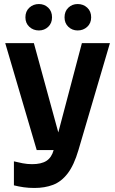

<svg xmlns="http://www.w3.org/2000/svg" viewBox="-20 -744 571 952"><path d="M151 188Q122 188 97.5 184.5Q73 181 49 175V56Q69 61 92 65.5Q115 70 139 70Q185 70 210.5 53.5Q236 37 246 0L386 -530H525L369 0Q347 75 315.5 116Q284 157 243 172.5Q202 188 151 188ZM162 0 6 -530H148L293 0ZM365 -593Q338 -593 319 -611Q300 -629 300 -658Q300 -688 319 -706Q338 -724 365 -724Q393 -724 412.5 -706Q432 -688 432 -658Q432 -629 412.5 -611Q393 -593 365 -593ZM173 -593Q145 -593 125.5 -611Q106 -629 106 -658Q106 -688 125.5 -706Q145 -724 173 -724Q200 -724 219 -706Q238 -688 238 -658Q238 -629 219 -611Q200 -593 173 -593Z"/></svg>

Font: Radio Canada Big SemiBold
Style: Regular
Weight: 600
Designer: Étienne Aubert Bonn
Foundry: Coppers and Brasses
Version: Version 1.001